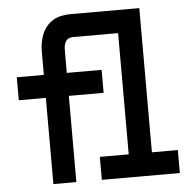

<svg xmlns="http://www.w3.org/2000/svg" viewBox="-52 -788 855 841"><g transform="rotate(-5 375.0 -367.5)"><path d="M149 0V-379H30V-480H149V-580Q149 -600 152 -619.5Q155 -639 162.5 -657.5Q170 -676 182.5 -691.5Q195 -707 212 -717Q229 -727 248.5 -731Q268 -735 288 -735H591V-101H705V0H362V-101H489V-634H288Q279 -634 270.5 -629.5Q262 -625 257.5 -616.5Q253 -608 251.5 -599Q250 -590 250 -580V-480H403V-379H250V0Z"/></g></svg>

Font: Zed Sans Extended
Style: Bold
Weight: 700
Width: 7
Designer: Belleve Invis
Foundry: Belleve Invis
Version: Version 1.0.0; ttfautohint (v1.8.4)